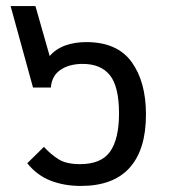

<svg xmlns="http://www.w3.org/2000/svg" viewBox="-20 -604 560 634"><path d="M247 10Q192 10 147 -7.5Q102 -25 70 -65L125 -119Q148 -94 173.5 -78Q199 -62 244 -62Q315 -62 344 -104Q373 -146 373 -229Q373 -318 343 -355.5Q313 -393 253 -393Q209 -393 180 -373.5Q151 -354 148 -315H89L15 -584H97L144 -419Q165 -443 196 -454Q227 -465 265 -465Q367 -465 414.5 -399.5Q462 -334 462 -226Q462 -110 408 -50Q354 10 247 10Z"/></svg>

Font: Noto Sans Living
Style: Regular
Weight: 400
Designer: Monotype Design Team
Foundry: Monotype Imaging Inc.
Version: Version 2.013; ttfautohint (v1.8.4.7-5d5b)